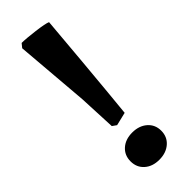

<svg xmlns="http://www.w3.org/2000/svg" viewBox="-233 -699 738 738"><g transform="rotate(-45 135.5 -330.0)"><path d="M65 -660 78 -676Q101 -676 148.5 -670Q196 -664 209 -658Q190 -435 178 -309L168 -206L114 -193L97 -205L90 -358ZM75 -4.5Q52 -25 52 -58Q52 -91 75 -111.5Q98 -132 135 -132Q172 -132 195.5 -111.5Q219 -91 219 -58Q219 -25 195.5 -4.5Q172 16 135 16Q98 16 75 -4.5Z"/></g></svg>

Font: Buenard
Style: Bold
Weight: 700
Foundry: FontFuror
Version: Version 1.002 2011